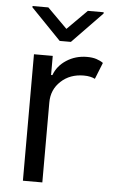

<svg xmlns="http://www.w3.org/2000/svg" viewBox="-54 -788 491 825"><g transform="rotate(5 192.0 -375.5)"><path d="M76.7 0V-545.5H157.7V-463.1H163.4Q177.9 -503.6 217 -528.8Q256 -554 305.4 -554Q328.1 -554 345.2 -548.7Q362.2 -543.3 375 -534.1L346.6 -463.1Q337.7 -467.7 325.8 -470.3Q313.9 -473 298.3 -473Q238.6 -473 199.6 -436.6Q160.5 -400.2 160.5 -345.2V0ZM120.7 -751.4 206 -666.2 291.2 -751.4H359.4V-745.7L230.1 -612.2H181.8L52.6 -745.7V-751.4Z"/></g></svg>

Font: Inter UI
Style: Regular
Weight: 400
Designer: Rasmus Andersson
Foundry: rsms
Version: 3.2;8d6f07862